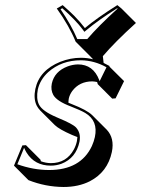

<svg xmlns="http://www.w3.org/2000/svg" viewBox="-20 -665 552 751"><path d="M67.4 -96.2 81.5 -97.2 138.2 -40.5Q139.2 -37.1 140.1 -34.2Q158.7 -27.3 178.7 -26.9Q240.2 -26.9 269 -80.6Q277.3 -96.2 280.8 -112.8Q282.2 -121.6 282.7 -128.9Q278.8 -130.4 271.5 -133.3Q264.6 -136.2 261.7 -137.2Q211.4 -159.2 194.3 -175.8L137.7 -232.4Q128.4 -242.2 123.5 -252Q110.4 -278.8 118.2 -316.9Q133.8 -390.1 215.8 -423.3Q255.9 -439 296.4 -439Q321.3 -439 344.2 -433.1L332.5 -445.3L275.9 -502Q250.5 -564 202.1 -631.8L225.1 -645Q255.9 -617.7 270.5 -603Q294.4 -578.6 312 -555.2Q358.4 -594.2 439 -645L455.1 -631.8L511.7 -575.2Q428.7 -500 382.3 -445.3L385.3 -418.9Q397.5 -413.1 407.7 -407.2L408.7 -403.8L465.3 -347.7L432.1 -280.3L418.9 -279.3L362.3 -335.9Q360.8 -340.8 359.9 -344.2Q350.6 -346.2 341.3 -346.7Q291 -346.7 262.7 -309.1Q252.4 -294.9 249 -279.3Q247.6 -270 247.6 -263.2Q252.9 -261.2 260.7 -257.8Q319.8 -234.9 340.8 -214.4L397.5 -157.7Q428.7 -124.5 417.5 -70.3Q400.9 7.8 331.5 43.9Q287.1 66.4 228.5 66.4Q157.7 65.9 91.3 39.6L34.7 -17.1ZM282.2 -512.2H321.3Q366.2 -564.5 439.9 -631.3L438.5 -632.8Q362.8 -585 318.4 -547.4L310.1 -540.5L303.7 -549.3Q276.4 -585.9 223.6 -632.8L216.8 -628.9Q258.8 -567.4 282.2 -512.2ZM74.2 -86.9 47.9 -22.5Q110.4 0 171.9 0Q295.4 0 339.4 -93.8Q347.2 -111.3 351.1 -128.9Q364.7 -192.4 313.5 -223.1Q294.9 -233.9 257.3 -248.5Q202.6 -269 188.5 -293.5Q177.7 -313.5 182.6 -337.9Q192.9 -385.7 244.6 -405.3Q264.2 -412.6 284.7 -413.1Q344.7 -413.1 368.2 -351.6Q369.1 -349.1 369.6 -347.2L396.5 -401.9Q348.6 -428.7 296.4 -429.2Q220.7 -429.2 168.5 -382.8Q136.7 -353.5 127.9 -314.9Q121.1 -279.3 132.3 -256.3Q145 -230.5 201.2 -206.5Q205.1 -205.1 209 -203.1Q264.2 -180.2 277.3 -166.5Q297.4 -144.5 291 -110.8Q277.3 -46.4 220.2 -24.4Q200.2 -17.1 178.7 -17.1Q115.7 -17.1 84 -67.9Q78.1 -77.6 74.2 -86.9Z"/></svg>

Font: Linux Biolinum Shadow O
Style: Italic
Weight: 400
Italic angle: -12°
Designer: Philipp H. Poll
Foundry: Philipp H. Poll
Version: Version 0.6.2